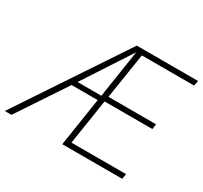

<svg xmlns="http://www.w3.org/2000/svg" viewBox="-182 -898 1158 1096"><g transform="rotate(30 397.0 -350.0)"><path d="M341 0 390 -319H218L6 0H-38L428 -700H832L825 -666H481L434 -366H748L743 -332H428L382 -34H742L736 0ZM239 -351H396L444 -665Z"/></g></svg>

Font: Georama ExtraCondensed Thin ExtraLight
Style: Italic
Weight: 250
Italic angle: -9°
Version: Version 1.001